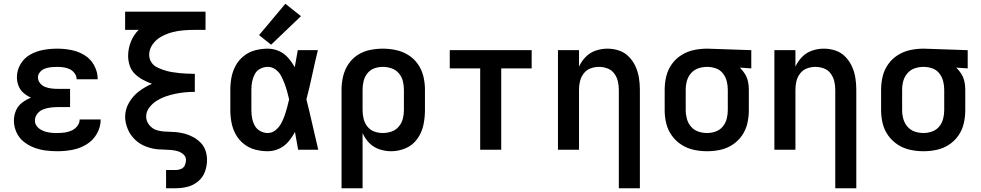

<svg xmlns="http://www.w3.org/2000/svg" viewBox="-20 -797 5224 1022"><path d="M286 8Q326 8 365.5 0.5Q405 -7 440 -28Q475 -49 495.5 -85Q516 -121 516 -161H404Q404 -142 391.5 -126Q379 -110 361 -102Q343 -94 324 -91.5Q305 -89 286 -89Q278 -89 270.5 -89Q263 -89 255.5 -90Q248 -91 240.5 -92Q233 -93 225.5 -95Q218 -97 211 -100Q204 -103 197 -107Q190 -111 184.5 -116Q179 -121 174.5 -127.5Q170 -134 168 -140Q166 -146 166 -156Q166 -176 179 -192Q192 -208 210.5 -215Q229 -222 248.5 -224.5Q268 -227 288 -227H353V-324H288Q271 -324 254 -326Q237 -328 221 -334Q205 -340 193.5 -354Q182 -368 182 -385Q182 -401 193.5 -414Q205 -427 221 -432.5Q237 -438 253 -439.5Q269 -441 285 -441Q302 -441 319 -438.5Q336 -436 351.5 -428.5Q367 -421 377.5 -406.5Q388 -392 388 -375H500V-377Q500 -414 481.5 -448.5Q463 -483 430.5 -503Q398 -523 360.5 -530.5Q323 -538 285 -538Q248 -538 211.5 -531.5Q175 -525 142 -507Q109 -489 89.5 -456Q70 -423 70 -386Q70 -363 78.5 -340.5Q87 -318 105 -302.5Q123 -287 145 -277Q119 -267 97 -250Q75 -233 64.5 -207.5Q54 -182 54 -155Q54 -123 67.5 -93Q81 -63 106 -43Q131 -23 161 -11.5Q191 0 222.5 4Q254 8 286 8Z M864 205H916Q948 205 979 197Q1010 189 1035 168Q1060 147 1071 116.5Q1082 86 1082 54Q1082 29 1074 5Q1066 -19 1048.5 -37Q1031 -55 1009 -67Q987 -79 963 -85.5Q939 -92 914 -94Q889 -96 864 -96.5Q839 -97 815 -104Q791 -111 774.5 -131.5Q758 -152 758 -177Q758 -203 775 -225Q792 -247 814.5 -261Q837 -275 861.5 -283.5Q886 -292 912 -297.5Q938 -303 964 -305.5Q990 -308 1017 -308V-404Q996 -404 975.5 -405Q955 -406 934.5 -408Q914 -410 893.5 -413.5Q873 -417 853.5 -423.5Q834 -430 815.5 -439Q797 -448 785.5 -466Q774 -484 774 -505Q774 -535 792.5 -561Q811 -587 838.5 -602Q866 -617 895.5 -625Q925 -633 955.5 -635.5Q986 -638 1017 -638H1074V-735H646V-638H718Q691 -611 676.5 -574.5Q662 -538 662 -500Q662 -473 670.5 -447.5Q679 -422 698 -403.5Q717 -385 740.5 -372.5Q764 -360 789 -351Q752 -335 720 -311Q688 -287 667 -251Q646 -215 646 -175Q646 -158 650 -141.5Q654 -125 660.5 -109Q667 -93 677 -79Q687 -65 699.5 -53Q712 -41 726.5 -32Q741 -23 757 -17Q773 -11 790 -7Q807 -3 824 -2Q841 -1 858 -0.5Q875 0 892.5 1.5Q910 3 926.5 8Q943 13 956.5 25Q970 37 970 54Q970 69 964 82.5Q958 96 944.5 102Q931 108 916 108H864Z M1405 8Q1437 8 1466 -5.5Q1495 -19 1515.5 -43.5Q1536 -68 1550 -95Q1558 -48 1567 0H1674Q1658 -67 1643 -134Q1628 -201 1611 -268Q1628 -333 1642 -399Q1656 -465 1672 -530H1565Q1557 -485 1549 -439Q1534 -466 1513.5 -489.5Q1493 -513 1464.5 -525.5Q1436 -538 1405 -538Q1372 -538 1339 -529.5Q1306 -521 1279 -500Q1252 -479 1235.5 -449.5Q1219 -420 1212.5 -387Q1206 -354 1206 -320V-210Q1206 -177 1212.5 -143.5Q1219 -110 1235.5 -80.5Q1252 -51 1279 -30Q1306 -9 1339 -0.5Q1372 8 1405 8ZM1405 -89Q1384 -89 1365 -99.5Q1346 -110 1336 -128.5Q1326 -147 1322 -168Q1318 -189 1318 -210V-320Q1318 -341 1322 -362Q1326 -383 1336 -402Q1346 -421 1365 -431Q1384 -441 1405 -441Q1428 -441 1446.5 -427.5Q1465 -414 1475.5 -394.5Q1486 -375 1494 -354Q1502 -333 1508 -311.5Q1514 -290 1519 -268Q1514 -246 1508 -224Q1502 -202 1494.5 -180.5Q1487 -159 1476 -139Q1465 -119 1446.5 -104Q1428 -89 1405 -89ZM1423 -559 1582 -711 1499 -777 1359 -610Z M1798 205H1910V-89Q1923 -59 1945.5 -36Q1968 -13 1999 -2.5Q2030 8 2062 8Q2102 8 2139.5 -8Q2177 -24 2201 -57.5Q2225 -91 2233.5 -130.5Q2242 -170 2242 -210V-320Q2242 -356 2233.5 -391Q2225 -426 2204.5 -455.5Q2184 -485 2153.5 -504Q2123 -523 2088 -530.5Q2053 -538 2017 -538Q1982 -538 1947 -530.5Q1912 -523 1882.5 -503.5Q1853 -484 1833.5 -454Q1814 -424 1806 -389.5Q1798 -355 1798 -320ZM2017 -89Q1994 -89 1972 -97Q1950 -105 1935.5 -123.5Q1921 -142 1915.5 -164.5Q1910 -187 1910 -210V-320Q1910 -343 1915.5 -365.5Q1921 -388 1935.5 -406.5Q1950 -425 1972 -433Q1994 -441 2017 -441Q2041 -441 2063.5 -433.5Q2086 -426 2102 -408Q2118 -390 2124 -367Q2130 -344 2130 -320V-210Q2130 -187 2124 -164Q2118 -141 2102 -122.5Q2086 -104 2063.5 -96.5Q2041 -89 2017 -89Z M2536 0H2648V-433H2810V-530H2374V-433H2536Z M3274 205H3386V-320Q3386 -352 3381 -383Q3376 -414 3363 -443Q3350 -472 3327.5 -495Q3305 -518 3275 -528Q3245 -538 3213 -538Q3181 -538 3150.5 -527.5Q3120 -517 3097.5 -494Q3075 -471 3062 -442V-530H2950V0H3062V-320Q3062 -343 3067.5 -365.5Q3073 -388 3087.5 -406.5Q3102 -425 3123.5 -433Q3145 -441 3168 -441Q3191 -441 3213 -433Q3235 -425 3249 -406.5Q3263 -388 3268.5 -365.5Q3274 -343 3274 -320Z M3744 8Q3780 8 3814.5 0.5Q3849 -7 3879 -26.5Q3909 -46 3929.5 -75.5Q3950 -105 3958 -140Q3966 -175 3966 -210V-320Q3966 -342 3961.5 -363Q3957 -384 3945.5 -403Q3934 -422 3918 -437L3979 -433V-530L3745 -538H3744Q3708 -538 3673 -530.5Q3638 -523 3607.5 -504Q3577 -485 3556 -455.5Q3535 -426 3526.5 -391Q3518 -356 3518 -320V-210Q3518 -174 3526.5 -139.5Q3535 -105 3556 -75.5Q3577 -46 3607.5 -26.5Q3638 -7 3673 0.5Q3708 8 3744 8ZM3744 -89Q3720 -89 3697.5 -96.5Q3675 -104 3659 -122Q3643 -140 3636.5 -163.5Q3630 -187 3630 -210V-320Q3630 -344 3636.5 -367Q3643 -390 3659 -408Q3675 -426 3697.5 -433.5Q3720 -441 3744 -441Q3767 -441 3789.5 -433.5Q3812 -426 3827 -407.5Q3842 -389 3848 -366Q3854 -343 3854 -320V-210Q3854 -187 3848 -164Q3842 -141 3827 -123Q3812 -105 3789.5 -97Q3767 -89 3744 -89Z M4426 205H4538V-320Q4538 -352 4533 -383Q4528 -414 4515 -443Q4502 -472 4479.5 -495Q4457 -518 4427 -528Q4397 -538 4365 -538Q4333 -538 4302.5 -527.5Q4272 -517 4249.5 -494Q4227 -471 4214 -442V-530H4102V0H4214V-320Q4214 -343 4219.5 -365.5Q4225 -388 4239.5 -406.5Q4254 -425 4275.5 -433Q4297 -441 4320 -441Q4343 -441 4365 -433Q4387 -425 4401 -406.5Q4415 -388 4420.5 -365.5Q4426 -343 4426 -320Z M4896 8Q4932 8 4966.5 0.5Q5001 -7 5031 -26.5Q5061 -46 5081.5 -75.5Q5102 -105 5110 -140Q5118 -175 5118 -210V-320Q5118 -342 5113.5 -363Q5109 -384 5097.5 -403Q5086 -422 5070 -437L5131 -433V-530L4897 -538H4896Q4860 -538 4825 -530.5Q4790 -523 4759.5 -504Q4729 -485 4708 -455.5Q4687 -426 4678.5 -391Q4670 -356 4670 -320V-210Q4670 -174 4678.5 -139.5Q4687 -105 4708 -75.5Q4729 -46 4759.5 -26.5Q4790 -7 4825 0.5Q4860 8 4896 8ZM4896 -89Q4872 -89 4849.5 -96.5Q4827 -104 4811 -122Q4795 -140 4788.5 -163.5Q4782 -187 4782 -210V-320Q4782 -344 4788.5 -367Q4795 -390 4811 -408Q4827 -426 4849.5 -433.5Q4872 -441 4896 -441Q4919 -441 4941.5 -433.5Q4964 -426 4979 -407.5Q4994 -389 5000 -366Q5006 -343 5006 -320V-210Q5006 -187 5000 -164Q4994 -141 4979 -123Q4964 -105 4941.5 -97Q4919 -89 4896 -89Z"/></svg>

Font: Iosevka Sparkle Semibold
Style: Regular
Weight: 600
Designer: Belleve Invis
Foundry: Belleve Invis
Version: Version 4.5.0; ttfautohint (v1.8.3)